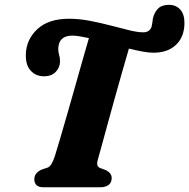

<svg xmlns="http://www.w3.org/2000/svg" viewBox="-20 -794 802 814"><path d="M395 -118Q390 -101 393.2 -92.8Q396.5 -84.5 405 -81.5L430.5 -72Q454 -59 453.5 -38.5Q453 -19 439.8 -9.5Q426.5 0 405.5 0H165.5Q144 0 134.8 -9.2Q125.5 -18.5 125.5 -33Q125.5 -49 134 -58.8Q142.5 -68.5 156.5 -75L182 -83.5Q198.5 -89 212.5 -132Q220 -155.5 233.5 -201.5Q247 -247.5 263.8 -305.8Q280.5 -364 297.8 -425Q315 -486 330.5 -540.5Q346 -595 357 -632.5Q336 -637 318 -640Q300 -643 286.5 -643Q228 -643 227 -586.5Q227 -572 230.8 -560.8Q234.5 -549.5 234.5 -533Q234 -507 215.8 -488.8Q197.5 -470.5 167 -470.5Q132 -470.5 110.2 -494.2Q88.5 -518 89.5 -561.5Q90.5 -625.5 137.8 -670Q185 -714.5 272.5 -714.5Q315.5 -714.5 361 -705.8Q406.5 -697 449.2 -685.8Q492 -674.5 527.8 -665.8Q563.5 -657 587 -657Q615 -657 623 -682Q625 -690 625.8 -697.5Q626.5 -705 628 -714.5Q634 -741.5 650 -757.5Q666 -773.5 696.5 -773.5Q726 -773.5 744.2 -753.5Q762.5 -733.5 762 -694.5Q761 -637 726 -603.8Q691 -570.5 630 -570.5Q610.5 -570.5 583.8 -575.5Q557 -580.5 526.5 -588Q512.5 -540 496.5 -484Q480.5 -428 464.8 -371.5Q449 -315 435.2 -264.2Q421.5 -213.5 410.8 -175Q400 -136.5 395 -118Z"/></svg>

Font: Fraunces 9pt Soft
Style: Bold Italic
Weight: 700
Italic angle: -16°
Version: Version 1.000;[b76b70a41]